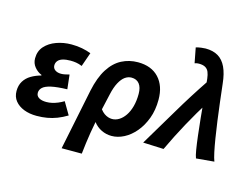

<svg xmlns="http://www.w3.org/2000/svg" viewBox="-115 -907 1660 1279"><g transform="rotate(15 714.5 -268.0)"><path d="M182 12Q133 12 94.5 -3Q56 -18 33.5 -46Q11 -74 11 -114Q11 -153 28.5 -181.5Q46 -210 76.5 -228Q107 -246 144 -256V-260Q116 -271 95 -296.5Q74 -322 74 -356Q74 -406 104 -439.5Q134 -473 182.5 -490.5Q231 -508 286 -508Q325 -508 358.5 -501.5Q392 -495 421 -484L387 -387Q365 -396 346 -399Q327 -402 307 -402Q276 -402 254 -395.5Q232 -389 221 -375.5Q210 -362 210 -344Q210 -324 226 -312.5Q242 -301 267 -301Q281 -301 294.5 -304Q308 -307 324 -311L335 -212Q265 -210 225 -201Q185 -192 168 -176Q151 -160 151 -139Q151 -117 170 -105.5Q189 -94 221 -94Q241 -94 260.5 -98.5Q280 -103 299.5 -111Q319 -119 339 -131L389 -46Q354 -25 321.5 -12.5Q289 0 255 6Q221 12 182 12Z M400 177 486 -243Q506 -338 543.5 -396.5Q581 -455 632.5 -481.5Q684 -508 744 -508Q837 -508 888.5 -452.5Q940 -397 940 -302Q940 -230 918.5 -172.5Q897 -115 862 -73.5Q827 -32 784.5 -10Q742 12 699 12Q662 12 629 -4Q596 -20 573 -50Q565 -10 559 27.5Q553 65 548 102Q543 139 539 177ZM673 -98Q698 -98 721 -112Q744 -126 762.5 -153Q781 -180 791.5 -218.5Q802 -257 802 -305Q802 -350 783 -374Q764 -398 729 -398Q705 -398 684 -383Q663 -368 645.5 -335.5Q628 -303 617 -253L592 -143Q605 -126 618.5 -116.5Q632 -107 646 -102.5Q660 -98 673 -98Z M1282 11Q1275 -6 1268.5 -45.5Q1262 -85 1255.5 -139.5Q1249 -194 1242.5 -258.5Q1236 -323 1230 -390.5Q1224 -458 1217 -522Q1214 -548 1206.5 -566.5Q1199 -585 1182.5 -594.5Q1166 -604 1138 -604Q1130 -604 1124.5 -603Q1119 -602 1109 -599L1089 -703Q1106 -708 1124.5 -710.5Q1143 -713 1155 -713Q1207 -713 1242 -692Q1277 -671 1297.5 -627.5Q1318 -584 1325 -516Q1332 -456 1339.5 -392Q1347 -328 1355.5 -266.5Q1364 -205 1372.5 -152Q1381 -99 1389.5 -59.5Q1398 -20 1406 0ZM915 0Q992 -128 1066.5 -254Q1141 -380 1223 -502L1264 -373Q1207 -282 1155.5 -188Q1104 -94 1057 6Z"/></g></svg>

Font: Source Sans 3
Style: Bold Italic
Weight: 700
Italic angle: -11°
Designer: Paul D. Hunt
Foundry: Adobe
Version: Version 3.052;hotconv 1.1.0;makeotfexe 2.6.0